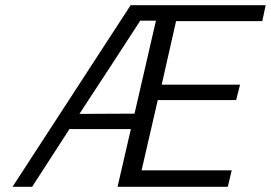

<svg xmlns="http://www.w3.org/2000/svg" viewBox="-20 -715 1037 735"><path d="M28 0 480 -695H997L984 -634H654L599 -391H899L884 -332H584L522 -63H784H867L852 0H430L481 -221H246L103 0ZM284 -279Q319 -279 389.5 -279.5Q460 -280 495 -280L577 -636H517Q405 -463 284 -279Z"/></svg>

Font: Coval
Style: ExtraLight Italic
Weight: 200
Foundry: Context Ltd
Version: Version 001.000